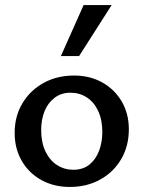

<svg xmlns="http://www.w3.org/2000/svg" viewBox="-20 -729 569 760"><path d="M256 11Q193 11 143.5 -16.5Q94 -44 66 -92.5Q38 -141 38 -203Q38 -269 69 -320.5Q100 -372 153 -401Q206 -430 273 -430Q336 -430 385 -402.5Q434 -375 462 -327Q490 -279 490 -217Q490 -151 460 -99.5Q430 -48 377 -18.5Q324 11 256 11ZM270 -57Q309 -57 334.5 -78Q360 -99 372.5 -133Q385 -167 385 -206Q385 -255 368.5 -290Q352 -325 323.5 -343.5Q295 -362 259 -362Q222 -362 195.5 -341.5Q169 -321 156 -288Q143 -255 143 -214Q143 -165 160 -129.5Q177 -94 206 -75.5Q235 -57 270 -57ZM221 -507 311 -709H422L293 -507Z"/></svg>

Font: Ysabeau SemiBold
Style: Regular
Weight: 600
Designer: Christian Thalmann (Catharsis Fonts)
Version: Version 2.000;gftools[0.9.27.dev2+g8671c4b]